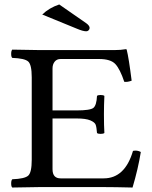

<svg xmlns="http://www.w3.org/2000/svg" viewBox="-20 -837 680 859"><path d="M323 -343Q384 -343 398 -354.5Q412 -366 414 -408Q418 -412 430 -412Q442 -412 447 -408Q445 -366 445 -326Q445 -274 447 -242Q442 -238 430 -238Q418 -238 414 -242Q412 -268 408 -279Q404 -290 384 -298.5Q364 -307 323 -307H215V-80Q215 -39 251 -39H444Q539 -39 575 -162Q594 -166 610 -157Q598 -82 573 2Q493 0 445 0H155Q84 1 35 2Q30 -2 30 -16Q30 -30 35 -35Q90 -37 106 -51Q122 -65 122 -122V-491Q122 -548 106 -562Q90 -576 35 -578Q30 -582 30 -596Q30 -610 35 -615L154 -613H494Q520 -613 543 -617Q547 -617 547 -614Q556 -579 569 -476Q550 -469 536 -471Q517 -528 496 -550.5Q475 -573 423 -573H251Q234 -573 224.5 -561Q215 -549 215 -531V-343ZM245 -817 366 -733Q381 -722 381 -712Q381 -706 376.5 -701.5Q372 -697 366 -697Q351 -697 323 -709L169 -772Q200 -802 245 -817Z"/></svg>

Font: Linux Libertine Mono O
Style: Mono
Weight: 400
Designer: Philipp H. Poll
Foundry: Philipp H. Poll
Version: Version 5.1.7